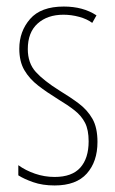

<svg xmlns="http://www.w3.org/2000/svg" viewBox="-20 -608 352 587"><path d="M278 -174Q278 -114 245.5 -77.5Q213 -41 147 -41Q110 -41 81.5 -51Q53 -61 36 -72V-103Q58 -87 87 -77Q116 -67 147 -67Q200 -67 225.5 -95.5Q251 -124 251 -176Q251 -211 240 -232.5Q229 -254 208 -270.5Q187 -287 157 -305Q123 -326 96.5 -346.5Q70 -367 54.5 -393.5Q39 -420 39 -459Q39 -512 72 -550Q105 -588 175 -588Q234 -588 275 -561L262 -538Q246 -550 222 -556.5Q198 -563 174 -563Q125 -563 95 -536Q65 -509 65 -458Q65 -415 89.5 -388Q114 -361 162 -331Q195 -311 221 -291.5Q247 -272 262.5 -245Q278 -218 278 -174Z"/></svg>

Font: Noto Sans Tamil UI ExtraCondensed Thin
Style: Regular
Weight: 100
Width: 2
Designer: Jelle Bosma - Monotype Design Team
Foundry: Monotype Imaging Inc.
Version: Version 2.004; ttfautohint (v1.8.4.7-5d5b)